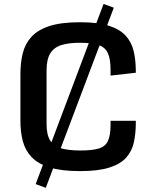

<svg xmlns="http://www.w3.org/2000/svg" viewBox="-20 -838 762 954"><path d="M157.2 76.7 494.6 -818.4 545.4 -799.8 207.5 95.2ZM377.9 12.2Q284.2 12.2 225.8 -6.3Q167.5 -24.9 136.2 -58.3Q105 -91.8 93.3 -137.2Q81.5 -182.6 81.5 -236.8V-471.2Q81.5 -526.4 93 -573Q104.5 -619.6 135.5 -654.3Q166.5 -689 224.9 -708.3Q283.2 -727.5 377.4 -727.5Q465.8 -727.5 520.5 -710.2Q575.2 -692.9 604.5 -660.6Q633.8 -628.4 644.3 -583.7Q654.8 -539.1 654.8 -484.4V-476.6L529.3 -462.4V-491.2Q529.3 -546.4 515.4 -575.2Q501.5 -604 468.3 -614.7Q435.1 -625.5 377.4 -625.5Q320.8 -625.5 284.2 -613.8Q247.6 -602.1 229.5 -572.3Q211.4 -542.5 211.4 -488.3V-221.7Q211.4 -168 229.5 -139.6Q247.6 -111.3 284.7 -100.8Q321.8 -90.3 378.9 -90.3Q436 -90.3 468.8 -99.4Q501.5 -108.4 515.4 -136Q529.3 -163.6 529.3 -218.8V-237.8H654.8V-227.5Q654.8 -174.3 645 -130.4Q635.3 -86.4 606.9 -54.7Q578.6 -22.9 523.4 -5.4Q468.3 12.2 377.9 12.2Z"/></svg>

Font: Monda SemiBold
Style: Regular
Weight: 600
Designer: Vernon Adams
Foundry: Vernon Adams
Version: Version 2.200